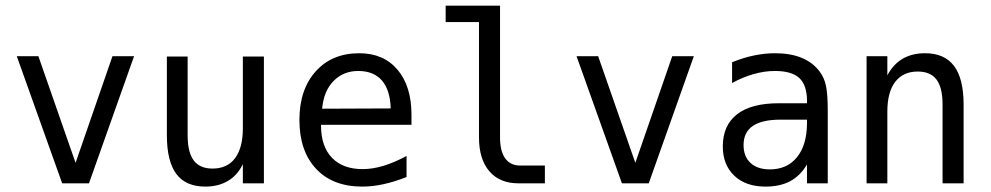

<svg xmlns="http://www.w3.org/2000/svg" viewBox="-20 -655 3540 686"><path d="M40 -454.1H117.2L250 -73.2L381.8 -454.1H459L297.9 0H202.1Z M576.2 -171.9V-453.1H650.4V-171.9Q650.4 -110.4 672.4 -81.5Q694.3 -52.7 739.3 -52.7Q792 -52.7 819.8 -89.8Q847.7 -127 847.7 -196.3V-453.1H922.9V0H847.7V-68.4Q828.1 -28.3 793.9 -8.3Q759.8 11.7 713.9 11.7Q643.6 11.7 609.9 -33.7Q576.2 -79.1 576.2 -171.9Z M1450.2 -245.1V-209H1127V-207Q1127 -131.8 1166 -91.3Q1205.1 -50.8 1275.4 -50.8Q1311.5 -50.8 1350.1 -62.5Q1388.7 -74.2 1432.6 -97.7V-22.5Q1390.6 -5.9 1351.1 2.9Q1311.5 11.7 1274.4 11.7Q1168.9 11.7 1109.4 -51.8Q1049.8 -115.2 1049.8 -226.6Q1049.8 -335 1107.9 -399.9Q1166 -464.8 1263.7 -464.8Q1350.6 -464.8 1400.4 -405.8Q1450.2 -346.7 1450.2 -245.1ZM1376 -267.6Q1374 -333 1344.7 -367.2Q1315.4 -401.4 1259.8 -401.4Q1207 -401.4 1171.9 -365.7Q1136.7 -330.1 1130.9 -266.6Z M1766.6 -164.1Q1766.6 -114.3 1785.2 -88.9Q1803.7 -63.5 1838.9 -63.5H1926.8V0H1832Q1765.6 0 1728.5 -43Q1691.4 -85.9 1691.4 -164.1V-576.2H1572.3V-634.8H1766.6Z M2040 -454.1H2117.2L2250 -73.2L2381.8 -454.1H2459L2297.9 0H2202.1Z M2768.6 -227.5Q2703.1 -227.5 2669.9 -205.1Q2636.7 -182.6 2636.7 -136.7Q2636.7 -95.7 2661.6 -72.8Q2686.5 -49.8 2730.5 -49.8Q2792 -49.8 2827.1 -92.8Q2862.3 -135.7 2863.3 -211.9V-227.5ZM2937.5 -258.8V0H2863.3V-67.4Q2838.9 -26.4 2802.7 -7.3Q2766.6 11.7 2714.8 11.7Q2644.5 11.7 2603.5 -27.3Q2562.5 -66.4 2562.5 -131.8Q2562.5 -207 2613.3 -246.6Q2664.1 -286.1 2762.7 -286.1H2863.3V-297.9Q2862.3 -352.5 2835 -377Q2807.6 -401.4 2749 -401.4Q2710.9 -401.4 2671.9 -390.1Q2632.8 -378.9 2595.7 -358.4V-432.6Q2636.7 -449.2 2674.8 -457Q2712.9 -464.8 2749 -464.8Q2804.7 -464.8 2844.7 -448.2Q2884.8 -431.6 2909.2 -398.4Q2924.8 -377.9 2931.2 -348.1Q2937.5 -318.4 2937.5 -258.8Z M3422.9 -281.2V0H3347.7V-281.2Q3347.7 -341.8 3326.2 -370.6Q3304.7 -399.4 3258.8 -399.4Q3207 -399.4 3178.7 -362.8Q3150.4 -326.2 3150.4 -255.9V0H3076.2V-454.1H3150.4V-385.7Q3170.9 -424.8 3204.6 -444.8Q3238.3 -464.8 3285.2 -464.8Q3354.5 -464.8 3388.7 -419.4Q3422.9 -374 3422.9 -281.2Z"/></svg>

Font: BabelStone Flags PUA
Style: Regular
Weight: 400
Designer: Andrew West
Foundry: BabelStone
Version: Version 4.12